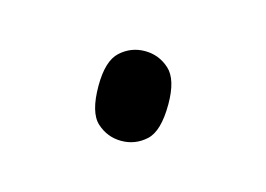

<svg xmlns="http://www.w3.org/2000/svg" viewBox="-33 -450 258 186"><g transform="rotate(15 96.0 -357.0)"><path d="M96 -312Q82 -312 71.5 -321.5Q61 -331 61 -358Q61 -383 71.5 -392.5Q82 -402 96 -402Q110 -402 120.5 -392.5Q131 -383 131 -358Q131 -331 120.5 -321.5Q110 -312 96 -312Z"/></g></svg>

Font: Noto Serif Lao SemiCondensed ExtraLight
Style: Regular
Weight: 200
Width: 4
Designer: Monotype Design Team
Foundry: Monotype Imaging Inc.
Version: Version 2.003; ttfautohint (v1.8.4.7-5d5b)